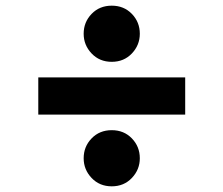

<svg xmlns="http://www.w3.org/2000/svg" viewBox="-20 -690 788 677"><path d="M374 -472Q331 -472 303 -501.5Q275 -531 275 -571Q275 -612 303 -641Q331 -670 374 -670Q417 -670 445 -641Q473 -612 473 -571Q473 -531 445 -501.5Q417 -472 374 -472ZM115 -286V-417H633V-286ZM374 -33Q331 -33 303 -62.5Q275 -92 275 -132Q275 -173 303 -202Q331 -231 374 -231Q417 -231 445 -202Q473 -173 473 -132Q473 -92 445 -62.5Q417 -33 374 -33Z"/></svg>

Font: Be Vietnam Pro Black
Style: Regular
Weight: 900
Designer: Lam Bao, Tony Le, Vietanh Nguyen
Foundry: Yellow Type Foundry
Version: Version 1.002; ttfautohint (v1.8.3)